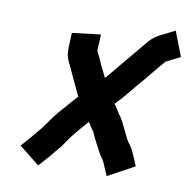

<svg xmlns="http://www.w3.org/2000/svg" viewBox="-77 -701 819 825"><g transform="rotate(10 333.0 -288.5)"><path d="M624 -625 556.6 -591C543.5 -584.3 530.2 -574 516.7 -560C485.4 -523.2 462.4 -493.2 429.1 -455C406.4 -428.5 382.4 -396.8 359.9 -372C358.8 -373.3 358.3 -374.3 358.4 -375C353.8 -383.7 348.5 -394.3 342.5 -407C330.2 -430.1 322.1 -454.7 309.5 -477C309.2 -479 308.5 -480.7 307.3 -482L310.6 -553L186.2 -538L183.5 -477L183.6 -465C182.8 -447 187.2 -428.3 196.8 -409C212.7 -377.6 228.4 -339.7 243.9 -309L255.8 -283C258 -279.7 259.8 -276.3 261.2 -273C235 -245.7 213.3 -218 188.3 -191C173.8 -173.9 159 -153.4 147.5 -136C142.4 -129 142.4 -129 132.2 -115C105.8 -82 81.1 -54 53.6 -23L142.4 48L186.2 -1C201.9 -21.1 208.9 -28.7 226.9 -50C246.1 -76.9 257.1 -95.6 278 -120C289.1 -133 289.1 -133 300.1 -146C308.2 -154.7 316.3 -164 324.6 -174C333.9 -162.9 338.6 -150.2 348 -139C349.2 -138.3 350.1 -137.3 350.5 -136C363.6 -103 383.5 -71.1 399.3 -40C405.2 -31.9 410 -26.8 414 -19L440.3 42L556.3 -21L530 -82C526 -90.7 521.3 -98.7 515.8 -106C500.3 -124.5 493.7 -143 482.2 -165.5C470.1 -189.4 463.7 -208.2 447.1 -228C446 -229.3 445.2 -230.7 444.7 -232C437.9 -244 427.8 -258.5 419.8 -270C433 -284 433 -284 446.2 -298C469.7 -323.8 494.5 -357.2 518.8 -384C550.6 -421.2 573.8 -451.9 604 -486L665.9 -517Z"/></g></svg>

Font: Tape
Style: It
Weight: 500
Foundry: Cannot Into Space Fonts
Version: Version 0.97